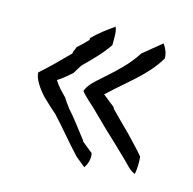

<svg xmlns="http://www.w3.org/2000/svg" viewBox="-76 -555 609 607"><g transform="rotate(15 229.0 -251.5)"><path d="M32 -276C31 -256 53 -225 72 -205C86 -192 99 -179 114 -166H115C150 -129 183 -87 218 -50L250 -24C256 -32 266 -53 261 -73L225 -102V-104C203 -132 178 -167 153 -194V-195C147 -203 141 -210 135 -221C121 -235 106 -250 95 -268C112 -278 125 -290 140 -303C146 -313 152 -323 158 -332C186 -360 213 -386 236 -420V-445C236 -458 235 -469 231 -479C208 -463 182 -444 162 -423V-418L161 -416C150 -404 140 -395 128 -384C127 -379 122 -369 121 -367V-362L71 -312C58 -299 46 -289 32 -276ZM71 -205H72V-204ZM185 -256C199 -239 213 -228 230 -212C248 -195 265 -177 283 -160C311 -134 337 -109 364 -83C379 -69 393 -50 410 -45C413 -62 414 -81 412 -102C395 -123 375 -142 356 -163C336 -182 313 -206 293 -226L290 -232C279 -241 264 -252 251 -263L257 -268C309 -318 370 -359 407 -422C407 -442 398 -457 391 -467L331 -418C304 -375 266 -342 229 -309C211 -293 192 -277 185 -256ZM283 -160Z"/></g></svg>

Font: SolarCharger
Style: 350
Weight: 300
Designer: Mew Too
Foundry: Cannot Into Space Fonts/KineticPlasma Fonts
Version: Version 1.100